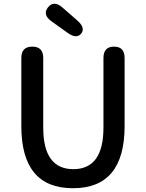

<svg xmlns="http://www.w3.org/2000/svg" viewBox="-20 -984 773 1017"><path d="M93 -316V-677Q93 -737 151 -737Q209 -737 209 -677V-308Q209 -88 368.5 -88Q528 -88 528 -308V-677Q528 -737 584 -737Q640 -737 640 -677V-316Q640 13 366.5 13Q93 13 93 -316ZM410 -806Q386 -776 338 -810L253 -871Q204 -906 234 -945Q265 -984 311 -944L390 -875Q434 -836 410 -806Z"/></svg>

Font: Resource Han Rounded KR Medium
Style: Regular
Weight: 500
Designer: Cyano Hao (round all glyphs); Ryoko NISHIZUKA 西塚涼子 (kana, bopomofo & ideographs); Paul D. Hunt (Latin, Greek & Cyrillic)
Foundry: Cyano Hao
Version: 0.990